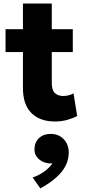

<svg xmlns="http://www.w3.org/2000/svg" viewBox="-20 -676 489 1092"><path d="M292.5 15Q207.5 15 159 -32.8Q110.5 -80.5 110.5 -175.5V-656H274.5V-510H394V-380H274.5V-204Q274.5 -163 292.5 -146.5Q310.5 -130 339 -130Q354.5 -130 369.8 -133.8Q385 -137.5 398 -145L419 -16.5Q395.5 -3.5 362.5 5.8Q329.5 15 292.5 15ZM11.5 -380V-510H125.5V-380ZM209.5 395.5 165.5 333.5Q202.5 321 232.5 299Q262.5 277 278 253.5Q251 255 227.8 245.5Q204.5 236 190.2 217.5Q176 199 176 174Q176 133.5 201.8 109.5Q227.5 85.5 268 85.5Q313 85.5 342 115.2Q371 145 371 192.5Q371 230.5 353.5 265.8Q336 301 300 333.2Q264 365.5 209.5 395.5Z"/></svg>

Font: Geologica Roman
Style: Bold
Weight: 700
Designer: Sindre Bremnes, Frode Helland
Foundry: Monokrom Skriftforlag AS
Version: Version 1.010;gftools[0.9.28]